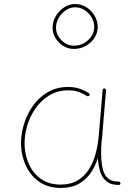

<svg xmlns="http://www.w3.org/2000/svg" viewBox="-20 -926 679 947"><path d="M473.1 -234.4Q469.7 -234.9 467.3 -232.7Q464.8 -230.5 464.4 -227.1Q463.4 -214.4 462.6 -200.7Q461.9 -187 462.2 -172.6Q462.4 -158.2 462.9 -143.1Q464.8 -112.3 473.1 -82.5Q481.4 -52.7 503.2 -33.2Q524.9 -13.7 565.9 -13.7Q569.8 -13.7 572.3 -16.1Q574.7 -18.6 574.2 -22Q573.7 -25.9 571.3 -28.1Q568.8 -30.3 564.9 -30.3Q531.2 -30.3 513.4 -45.7Q495.6 -61 488.5 -86.7Q481.4 -112.3 479.5 -143.1Q479 -157.7 478.8 -170.9Q478.5 -184.1 479.2 -197.5Q480 -210.9 481 -225.1Q481.4 -229 479 -231.4Q476.6 -233.9 473.1 -234.4ZM278.8 -15.6Q223.6 -15.6 185.1 -41.5Q146.5 -67.4 125.5 -110.6Q104.5 -153.8 101.6 -204.6Q99.1 -251 112.3 -299.3Q125.5 -347.7 153.3 -388.7Q181.2 -429.7 222.4 -455.1Q263.7 -480.5 317.4 -480.5Q348.1 -480.5 371.3 -471.4Q394.5 -462.4 408.7 -452.6Q411.6 -450.7 415.3 -451.4Q418.9 -452.1 420.9 -455.1Q422.9 -458 421.6 -461.7Q420.4 -465.3 417.5 -467.3Q401.9 -477.5 376 -487.3Q350.1 -497.1 316.4 -497.1Q257.8 -497.1 213.1 -470Q168.5 -442.9 138.9 -399.2Q109.4 -355.5 95.5 -304.2Q81.5 -252.9 84 -204.6Q86.9 -150.9 110.1 -103.8Q133.3 -56.6 176 -27.8Q218.8 1 279.8 1Q334 1 371.6 -21.2Q409.2 -43.5 432.4 -80.6Q455.6 -117.7 467.8 -162.6Q480 -207.5 483.9 -252.4L502.9 -480.5Q503.4 -483.9 501 -486.6Q498.5 -489.3 495.1 -489.7Q491.7 -490.2 489.3 -488Q486.8 -485.8 486.3 -482.4L466.8 -254.4Q462.9 -210 451.4 -167.2Q439.9 -124.5 418.2 -90.3Q396.5 -56.2 362.3 -35.9Q328.1 -15.6 278.8 -15.6ZM444.8 -793Q444.8 -756.3 415 -728.5Q385.3 -700.7 344.2 -700.7Q310.1 -700.7 283.2 -727.5Q256.3 -754.4 256.3 -789.6Q256.3 -815.9 270 -838.9Q283.7 -861.8 305.4 -876Q327.1 -890.1 350.1 -890.1Q376 -890.1 397.5 -876.2Q418.9 -862.3 431.9 -840.1Q444.8 -817.9 444.8 -793ZM461.9 -793Q461.9 -822.3 446.8 -848.1Q431.6 -874 406.5 -890.1Q381.3 -906.2 350.1 -906.2Q321.8 -906.2 296.4 -889.6Q271 -873 255.1 -846.4Q239.3 -819.8 239.3 -789.6Q239.3 -761.7 253.9 -737.8Q268.6 -713.9 292.7 -699.2Q316.9 -684.6 344.2 -684.6Q376 -684.6 402.8 -699.5Q429.7 -714.4 445.8 -739Q461.9 -763.7 461.9 -793Z"/></svg>

Font: Mikhak VF
Style: Regular
Weight: 100
Designer: Amin Abedi
Version: Version 3.001